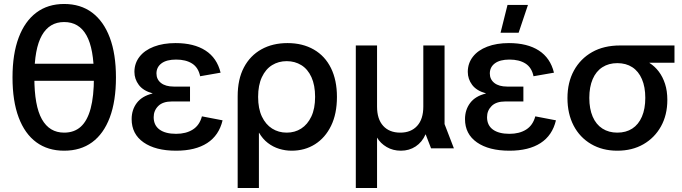

<svg xmlns="http://www.w3.org/2000/svg" viewBox="-20 -747 3437 967"><path d="M303 12Q221 12 163 -30.5Q105 -73 74 -155.5Q43 -238 43 -357Q43 -475 74 -557.5Q105 -640 163 -683.5Q221 -727 303 -727Q386 -727 444 -683.5Q502 -640 533 -557.5Q564 -475 564 -357Q564 -238 533 -155.5Q502 -73 444 -30.5Q386 12 303 12ZM303 -79Q354 -79 387 -109Q420 -139 436.5 -200.5Q453 -262 453 -357V-363Q453 -502 415.5 -569Q378 -636 303 -636Q229 -636 191 -569Q153 -502 153 -363V-357Q153 -214 191 -146.5Q229 -79 303 -79ZM120 -340V-426H488V-340Z M867 12Q763 12 703 -30Q643 -72 643 -147Q643 -194 669 -228.5Q695 -263 748 -276V-277Q701 -290 679 -319.5Q657 -349 657 -385Q657 -428 682.5 -461Q708 -494 755 -512Q802 -530 864 -530Q957 -530 1015 -492.5Q1073 -455 1091 -381L988 -363Q979 -407 947.5 -427Q916 -447 867 -447Q819 -447 793.5 -428Q768 -409 768 -377Q768 -347 791 -329Q814 -311 855 -311H937V-236H846Q800 -236 777 -213Q754 -190 754 -157Q754 -116 783.5 -94.5Q813 -73 867 -73Q917 -73 951 -94.5Q985 -116 997 -161L1101 -141Q1083 -65 1023.5 -26.5Q964 12 867 12Z M1177 200V-262Q1177 -348 1208.5 -407.5Q1240 -467 1296.5 -498.5Q1353 -530 1428 -530Q1504 -530 1560.5 -497.5Q1617 -465 1647 -404Q1677 -343 1677 -259Q1677 -174 1647.5 -113.5Q1618 -53 1566.5 -20.5Q1515 12 1449 12Q1417 12 1386 2.5Q1355 -7 1329 -27Q1303 -47 1285 -78H1284V200ZM1424 -79Q1465 -79 1497 -99.5Q1529 -120 1548 -160Q1567 -200 1567 -259Q1567 -318 1548.5 -358.5Q1530 -399 1497.5 -419Q1465 -439 1424 -439Q1383 -439 1350.5 -419Q1318 -399 1299 -358.5Q1280 -318 1280 -259Q1280 -200 1299 -160Q1318 -120 1350.5 -99.5Q1383 -79 1424 -79Z M1772 200V-518H1879V-210Q1879 -147 1910 -113Q1941 -79 1996 -79Q2050 -79 2081 -113Q2112 -147 2112 -210V-518H2219V-122L2266 0H2151L2124 -70H2123Q2106 -31 2073.5 -9.5Q2041 12 1999 12Q1959 12 1927.5 -6.5Q1896 -25 1879 -54V200Z M2546 12Q2442 12 2382 -30Q2322 -72 2322 -147Q2322 -194 2348 -228.5Q2374 -263 2427 -276V-277Q2380 -290 2358 -319.5Q2336 -349 2336 -385Q2336 -428 2361.5 -461Q2387 -494 2434 -512Q2481 -530 2543 -530Q2636 -530 2694 -492.5Q2752 -455 2770 -381L2667 -363Q2658 -407 2626.5 -427Q2595 -447 2546 -447Q2498 -447 2472.5 -428Q2447 -409 2447 -377Q2447 -347 2470 -329Q2493 -311 2534 -311H2616V-236H2525Q2479 -236 2456 -213Q2433 -190 2433 -157Q2433 -116 2462.5 -94.5Q2492 -73 2546 -73Q2596 -73 2630 -94.5Q2664 -116 2676 -161L2780 -141Q2762 -65 2702.5 -26.5Q2643 12 2546 12ZM2501 -582 2536 -722H2639L2592 -582Z M3089 12Q3014 12 2957 -21.5Q2900 -55 2869 -114.5Q2838 -174 2838 -253Q2838 -332 2870.5 -391.5Q2903 -451 2962 -484.5Q3021 -518 3103 -518H3377V-431H3251V-430Q3278 -413 3298 -386.5Q3318 -360 3329.5 -324.5Q3341 -289 3341 -244Q3341 -168 3309 -110.5Q3277 -53 3220.5 -20.5Q3164 12 3089 12ZM3089 -79Q3133 -79 3164.5 -99.5Q3196 -120 3213 -159.5Q3230 -199 3230 -254Q3230 -309 3213 -348.5Q3196 -388 3164.5 -408.5Q3133 -429 3089 -429Q3046 -429 3014 -408.5Q2982 -388 2965 -348.5Q2948 -309 2948 -254Q2948 -199 2965 -159.5Q2982 -120 3014 -99.5Q3046 -79 3089 -79Z"/></svg>

Font: TikTok Sans 24pt Medium
Style: Regular
Weight: 500
Version: Version 4.000